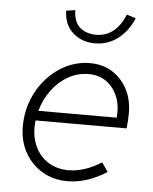

<svg xmlns="http://www.w3.org/2000/svg" viewBox="-52 -748 640 801"><g transform="rotate(5 268.0 -347.0)"><path d="M260 10Q201 10 154.5 -17.5Q108 -45 81.5 -93Q55 -141 55 -201Q55 -260 75 -312Q95 -364 131 -404Q167 -444 213.5 -466.5Q260 -489 312 -489Q365 -489 405 -464Q445 -439 468 -395.5Q491 -352 491 -295Q491 -279 490 -263.5Q489 -248 487 -231H106Q99 -175 117 -130.5Q135 -86 172.5 -61Q210 -36 261 -36Q293 -36 328.5 -47.5Q364 -59 398 -81L424 -43Q384 -17 342.5 -3.5Q301 10 260 10ZM114 -272H442Q447 -320 431.5 -359Q416 -398 385 -420.5Q354 -443 309 -443Q265 -443 225.5 -421Q186 -399 157 -360.5Q128 -322 114 -272ZM324 -573Q269 -573 232 -606Q195 -639 193 -698L231 -704Q232 -654 258.5 -631.5Q285 -609 326 -609Q407 -609 447 -704L485 -692Q462 -637 420 -605Q378 -573 324 -573Z"/></g></svg>

Font: Red Hat Text
Style: Italic
Weight: 300
Italic angle: -12°
Designer: Pentagram, MCKL
Foundry: Pentagram, MCKL
Version: Version 1.023